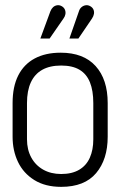

<svg xmlns="http://www.w3.org/2000/svg" viewBox="-20 -717 470 747"><path d="M227 -645Q233 -653 234.5 -662Q236 -671 232.5 -679.5Q229 -688 220 -693Q211 -698 202 -696.5Q193 -695 186.5 -689Q180 -683 176 -673L137 -567H173ZM338 -645Q344 -654 345.5 -663Q347 -672 343.5 -680Q340 -688 331 -693Q322 -698 313 -696.5Q304 -695 297 -689Q290 -683 287 -673L250 -567H285ZM399 -185V-316Q399 -408 352 -460Q305 -512 216 -512Q157 -512 115 -489.5Q73 -467 51 -423.5Q29 -380 29 -316V-185Q29 -131 50 -87Q71 -43 113.5 -16.5Q156 10 218 10Q309 10 354 -43.5Q399 -97 399 -185ZM343 -316V-175Q343 -134 329.5 -103.5Q316 -73 288 -56.5Q260 -40 218 -40Q178 -40 148 -57Q118 -74 101.5 -104.5Q85 -135 85 -175V-316Q85 -364 100 -396.5Q115 -429 144.5 -445.5Q174 -462 218 -462Q262 -462 289.5 -445.5Q317 -429 330 -396.5Q343 -364 343 -316Z"/></svg>

Font: Advent Pro
Style: Regular
Weight: 400
Designer: VivaRado, Andreas Kalpakidis
Foundry: VivaRado, Andreas Kalpakidis
Version: Version 3.000